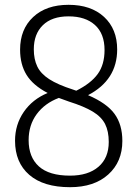

<svg xmlns="http://www.w3.org/2000/svg" viewBox="-20 -769 571 798"><path d="M271 9Q161 9 101.8 -42.2Q42.5 -93.5 42.5 -184Q42.5 -251 78.8 -303.8Q115 -356.5 178 -382.5Q117 -414.5 90.2 -458Q63.5 -501.5 63.5 -562.5Q63.5 -647.5 117.8 -698.2Q172 -749 265 -749Q358 -749 412.5 -698.8Q467 -648.5 467 -563.5Q467 -436.5 346 -373.5Q424 -340 456.2 -295.5Q488.5 -251 488.5 -183Q488.5 -96.5 430 -43.8Q371.5 9 271 9ZM284 -396.5Q290.5 -394.5 297 -392Q358 -422.5 386.2 -461.5Q414.5 -500.5 414.5 -561Q414.5 -629 374.8 -665Q335 -701 265 -701Q195.5 -701 158 -664.2Q120.5 -627.5 120.5 -564Q120.5 -523 134.8 -493Q149 -463 184.5 -440Q220 -417 284 -396.5ZM99 -186.5Q99 -116 141.5 -77.5Q184 -39 271 -39Q346.5 -39 389.2 -75.8Q432 -112.5 432 -179Q432 -223.5 416.8 -253.5Q401.5 -283.5 365.5 -305.2Q329.5 -327 266 -347Q244 -354.5 224.5 -362Q166 -340 132.5 -294.5Q99 -249 99 -186.5Z"/></svg>

Font: Encode Sans Condensed Condensed Light
Style: Regular
Weight: 300
Width: 3
Designer: Multiple Designers
Foundry: Impallari Type
Version: Version 3.000; ttfautohint (v1.8.3) -l 8 -r 50 -G 200 -x 14 